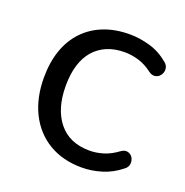

<svg xmlns="http://www.w3.org/2000/svg" viewBox="-98 -585 659 683"><g transform="rotate(20 231.5 -243.0)"><path d="M282 9Q209 9 156 -23Q103 -55 74.5 -112.5Q46 -170 46 -246Q46 -304 62 -350Q78 -396 109 -428.5Q140 -461 183.5 -478Q227 -495 282 -495Q318 -495 357 -484Q396 -473 428 -446Q438 -439 441 -429Q444 -419 441 -409.5Q438 -400 431 -393.5Q424 -387 413.5 -386Q403 -385 392 -393Q366 -413 339 -421Q312 -429 287 -429Q248 -429 219 -416.5Q190 -404 170 -381Q150 -358 139.5 -324Q129 -290 129 -245Q129 -158 170 -107.5Q211 -57 287 -57Q312 -57 338.5 -65Q365 -73 392 -93Q403 -101 413 -100Q423 -99 430 -92.5Q437 -86 439.5 -76Q442 -66 439 -56.5Q436 -47 426 -40Q394 -14 356 -2.5Q318 9 282 9Z"/></g></svg>

Font: Nunito ExtraLight
Style: Regular
Weight: 400
Version: Version 3.602